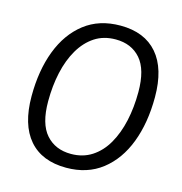

<svg xmlns="http://www.w3.org/2000/svg" viewBox="-106 -804 859 908"><g transform="rotate(15 323.5 -350.0)"><path d="M298 8Q179 8 116 -65Q53 -138 53 -277Q53 -403 90 -500Q127 -597 198.5 -652.5Q270 -708 374 -708Q492 -708 555 -635Q618 -562 618 -423Q618 -297 581 -200Q544 -103 472.5 -47.5Q401 8 298 8ZM303 -61Q361 -61 405 -89.5Q449 -118 478 -168.5Q507 -219 521.5 -285Q536 -351 536 -426Q536 -536 491 -587.5Q446 -639 369 -639Q310 -639 266.5 -610.5Q223 -582 193.5 -531.5Q164 -481 149.5 -415Q135 -349 135 -274Q135 -164 180.5 -112.5Q226 -61 303 -61Z"/></g></svg>

Font: Georama
Style: Italic
Weight: 400
Italic angle: -9°
Designer: Jean-Baptiste Levee
Foundry: Production Type
Version: Version 1.000